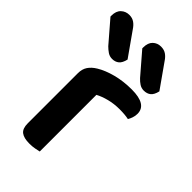

<svg xmlns="http://www.w3.org/2000/svg" viewBox="-237 -783 858 858"><g transform="rotate(45 192.0 -354.5)"><path d="M190 -1Q181 1 166 4Q151 7 132 7Q97 7 80 -6Q63 -19 63 -52V-369Q63 -395 75 -413Q87 -431 110 -445Q141 -464 186.5 -476Q232 -488 285 -488Q380 -488 380 -429Q380 -415 375.5 -402.5Q371 -390 366 -382Q343 -387 309 -387Q274 -387 243 -379Q212 -371 190 -359ZM-13 -651V-657Q-13 -686 3 -701Q19 -716 42 -716Q60 -716 73.5 -707Q87 -698 98 -681L177 -569Q171 -543 158 -532.5Q145 -522 126 -522Q110 -522 97.5 -530.5Q85 -539 74 -550ZM188 -651V-657Q188 -686 203.5 -701Q219 -716 242 -716Q261 -716 274.5 -707Q288 -698 299 -681L378 -569Q372 -543 359 -532.5Q346 -522 326 -522Q311 -522 298.5 -530Q286 -538 275 -550Z"/></g></svg>

Font: Baloo Thambi 2 SemiBold
Style: Regular
Weight: 600
Designer: Aadarsh Rajan and Ek Type
Foundry: Ek Type
Version: Version 1.640;hotconv 1.0.111;makeotfexe 2.5.65597; ttfautoh